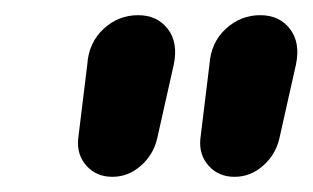

<svg xmlns="http://www.w3.org/2000/svg" viewBox="-20 -723 412 253"><path d="M128 -490Q107 -490 94 -504.5Q81 -519 83 -540L95 -638Q97 -667 116.5 -685Q136 -703 162 -703Q187 -703 201 -685Q215 -667 209 -638L187 -540Q182 -519 165.5 -504.5Q149 -490 128 -490ZM289 -490Q268 -490 255 -504.5Q242 -519 244 -540L256 -638Q258 -667 277.5 -685Q297 -703 323 -703Q348 -703 362 -685Q376 -667 370 -638L348 -540Q343 -519 326.5 -504.5Q310 -490 289 -490Z"/></svg>

Font: Winky Sans Medium
Style: Italic
Weight: 500
Italic angle: -8.97852°
Designer: Simon Atzbach
Foundry: typofactur
Version: Version 1.205